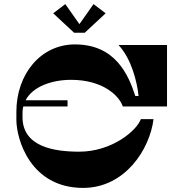

<svg xmlns="http://www.w3.org/2000/svg" viewBox="-20 -920 906 938"><path d="M394 -760 496 -855 437 -900 368 -802 299 -900 240 -855 342 -760ZM327 -530C480 -530 561 -455 580 -400H796V-700H559C623 -632 650 -518 657 -451H641C607 -556 543 -703 346 -703C179 -703 60 -558 60 -374V-335C60 -239 129 -2 386 -2C591 -2 712 -191 730 -338H668C649 -283 528 -179 367 -179C246 -179 90 -202 90 -348V-368C90 -379 91 -390 94 -400H310V-430H105C140 -498 235 -530 327 -530Z"/></svg>

Font: Space Cowgirl Black
Style: Regular
Weight: 900
Designer: Valery Marier
Foundry: Valery Marier
Version: Version 1.000;hotconv 1.0.109;makeotfexe 2.5.65596